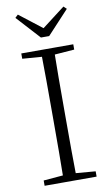

<svg xmlns="http://www.w3.org/2000/svg" viewBox="-101 -982 598 1033"><g transform="rotate(-10 198.0 -466.0)"><path d="M74 -932 58 -917 175 -789H220L339 -917L323 -932L174 -818H221ZM56 0H340V-29L207 -40H188L56 -29ZM162 0H233C231 -110 231 -221 231 -333V-390C231 -502 231 -614 233 -723H162C164 -613 164 -502 164 -390V-333C164 -221 164 -110 162 0ZM56 -694 188 -684H207L340 -694V-723H56Z"/></g></svg>

Font: Source Han Serif TW VF
Style: Regular
Weight: 250
Designer: Ryoko NISHIZUKA 西塚涼子 (kana & ideographs); Frank Grießhammer (Latin, Greek & Cyrillic); Wenlong ZHANG 张文龙 (bopomofo); San
Foundry: Adobe
Version: Version 2.002;hotconv 1.1.0;makeotfexe 2.6.0